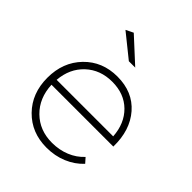

<svg xmlns="http://www.w3.org/2000/svg" viewBox="-205 -871 999 999"><g transform="rotate(45 294.5 -371.0)"><path d="M287.1 -620.1 159.2 -723.1 200.2 -743.2 334 -620.1ZM301.8 -522Q415 -522 480.7 -446.5Q546.4 -371.1 543.9 -249H88.9Q93.3 -154.3 153.1 -95.7Q212.9 -37.1 304.2 -37.1Q357.4 -37.1 402.8 -55.7Q448.2 -74.2 480 -108.9L503.9 -82Q467.3 -42.5 415.3 -20.8Q363.3 1 301.8 1Q191.4 1 119.6 -72.3Q47.9 -145.5 47.9 -259.8Q47.9 -374 119.6 -448Q191.4 -522 301.8 -522ZM89.8 -286.1H505.9Q500 -375.5 445.1 -429.7Q390.1 -483.9 301.8 -483.9Q213.9 -483.9 155.5 -429.4Q97.2 -375 89.8 -286.1Z"/></g></svg>

Font: Montserrat Ultra Light
Style: Regular
Weight: 200
Designer: Julieta Ulanovsky
Foundry: Julieta Ulanovsky
Version: Version 3.001;PS 003.001;hotconv 1.0.70;makeotf.lib2.5.58329